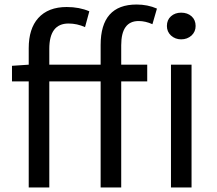

<svg xmlns="http://www.w3.org/2000/svg" viewBox="-20 -829 958 849"><path d="M425 -630Q425 -809 584 -809Q633 -809 674 -791L654 -722Q623 -736 593 -736Q516 -736 516 -629V-543H631V-469H516V0H425V-469H198V0H107V-469H33V-538L107 -543V-616Q107 -702 149 -749Q193 -798 275 -798Q331 -798 375 -779L356 -709Q321 -725 283 -725Q198 -725 198 -613V-543H425ZM736 -543H827V0H736ZM827 -757Q845 -741 845 -714Q845 -689 827 -672Q808 -655 781 -655Q755 -655 736 -672Q718 -689 718 -714Q718 -741 736 -757Q754 -773 781 -773Q809 -773 827 -757Z"/></svg>

Font: KaiGen Gothic CN Regular
Style: Regular
Weight: 400
Designer: Ryoko NISHIZUKA  (kana & ideographs); Paul D. Hunt (Latin, Greek & Cyrillic); Wenlong ZHANG  (bopomofo); Sandoll Communi
Foundry: Adobe Systems Incorporated
Version: Version 1.002.20150501